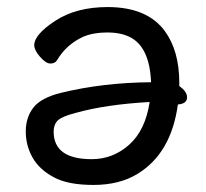

<svg xmlns="http://www.w3.org/2000/svg" viewBox="-20 -506 583 544"><path d="M348 -401Q322 -414 283.5 -414Q245 -414 216 -402Q168 -380 142 -336Q136 -326 123 -326Q110 -326 93.5 -345Q77 -364 77 -378Q77 -408 136.5 -447Q196 -486 285 -486Q397 -486 447 -418Q488 -362 488 -271V-262Q510 -247 510 -230Q510 -212 484 -210Q465 -71 369 -13Q318 18 245 18Q172 18 132 -4Q91 -26 72 -60Q53 -94 53 -133.5Q53 -173 74.5 -201Q96 -229 153 -243Q272 -272 408 -273Q404 -373 348 -401ZM132 -133Q132 -55 240 -55Q300 -55 346 -96Q392 -137 404 -217Q279 -210 194 -186Q155 -176 143.5 -164.5Q132 -153 132 -133Z"/></svg>

Font: Moon Stars Kai
Style: Bold
Weight: 700
Designer: GuiWonder
Version: Version 1.101